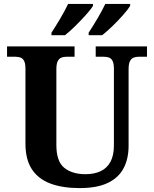

<svg xmlns="http://www.w3.org/2000/svg" viewBox="-20 -951 787 981"><path d="M387 10Q300 10 238 -13Q176 -36 143 -86Q110 -136 110 -218V-600Q110 -627 103 -640Q96 -653 84.5 -657Q73 -661 59 -661H16V-714H361V-661H319Q305 -661 293.5 -656.5Q282 -652 275 -638.5Q268 -625 268 -596V-210Q268 -126 308.5 -93.5Q349 -61 417 -61Q462 -61 494.5 -76.5Q527 -92 544.5 -124.5Q562 -157 562 -208V-600Q562 -627 555 -640Q548 -653 536.5 -657Q525 -661 511 -661H469V-714H731V-661H688Q674 -661 662.5 -656.5Q651 -652 644 -638.5Q637 -625 637 -596V-206Q637 -139 611 -90.5Q585 -42 530 -16Q475 10 387 10ZM433 -784Q454 -816 478 -856.5Q502 -897 518 -931H645V-921Q635 -904 609.5 -875Q584 -846 554.5 -817.5Q525 -789 502 -771H433ZM243 -784Q264 -816 288 -856.5Q312 -897 328 -931H455V-921Q445 -904 419 -875Q393 -846 364 -817.5Q335 -789 312 -771H243Z"/></svg>

Font: Noto Serif Armenian
Style: Bold
Weight: 700
Version: Version 2.007